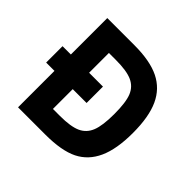

<svg xmlns="http://www.w3.org/2000/svg" viewBox="-165 -852 1028 1028"><g transform="rotate(45 349.0 -338.0)"><path d="M302.7 0H96.7V-675.8H300.8Q420.4 -675.8 491 -641.1Q561.5 -606.4 595.2 -533Q628.9 -459.5 628.9 -337.9Q628.9 -215.8 595.2 -141.6Q561.5 -67.4 493.7 -33.7Q425.8 0 302.7 0ZM287.6 -126Q369.1 -126 410.4 -144.8Q451.7 -163.6 469.2 -207.5Q486.8 -251.5 486.8 -338.9Q486.8 -427.2 469.5 -470Q452.1 -512.7 410.6 -531.2Q369.1 -549.8 287.6 -549.8H234.9V-126ZM339.8 -275.9H33.7V-399.9H339.8Z"/></g></svg>

Font: Cadman
Style: Bold
Weight: 700
Designer: Paul James MIller
Foundry: High-Logic / Made with FontCreator
Version: Version 2.114;March 28, 2021;FontCreator 13.0.0.2683 64-bit